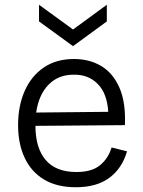

<svg xmlns="http://www.w3.org/2000/svg" viewBox="-20 -775 600 807"><path d="M299 12Q219 12 165 -20.5Q111 -53 83.5 -112Q56 -171 56 -249Q56 -329 83.5 -392Q111 -455 163.5 -491Q216 -527 291 -527Q356 -527 405.5 -497.5Q455 -468 482 -406.5Q509 -345 505 -249L129 -246Q129 -153 172 -102.5Q215 -52 301 -52Q366 -52 400.5 -80.5Q435 -109 449 -155L514 -139Q493 -67 439.5 -27.5Q386 12 299 12ZM291 -461Q227 -462 185 -420Q143 -378 132 -302L435 -305Q430 -383 390.5 -422.5Q351 -462 291 -461ZM144 -755 287 -651 429 -755V-685L287 -581L144 -685Z"/></svg>

Font: Bricolage Grotesque 12pt Light
Style: Regular
Weight: 300
Designer: Mathieu Triay
Foundry: Atelier Triay
Version: Version 1.001; ttfautohint (v1.8.4.7-5d5b);gftools[0.9.33.de